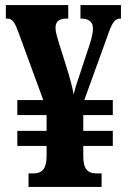

<svg xmlns="http://www.w3.org/2000/svg" viewBox="-20 -734 501 754"><path d="M92 0H379V-53H360C322 -53 307 -72 307 -122V-161H423V-220H307V-282H423V-341H311L399 -584C420 -646 430 -661 453 -661H455V-714H296V-661H299C327 -661 345 -649 345 -623C345 -599 336 -570 326 -541L291 -435C281 -407 274 -384 269 -363C265 -390 255 -426 242 -468L212 -563C205 -587 198 -608 198 -624C198 -651 213 -661 243 -661H248V-714H3V-661H8C28 -661 37 -649 52 -608L150 -341H48V-282H163V-220H48V-161H163V-120C163 -74 147 -53 111 -53H92Z"/></svg>

Font: Noto Serif Tamil ExtraCondensed ExtraBold
Style: Regular
Weight: 800
Width: 2
Designer: Indian Type Foundry, Tom Grace, and the Monotype Design Team
Foundry: Monotype Imaging Inc.
Version: Version 2.004